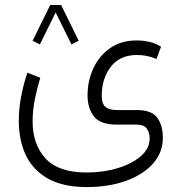

<svg xmlns="http://www.w3.org/2000/svg" viewBox="-20 -507 731 773"><path d="M296.9 -342.8 267.6 -328.1 204.1 -457 140.6 -328.1 111.3 -342.8 182.1 -486.8H226.1ZM329.1 246.1Q233.9 246.1 173.3 212.2Q112.8 178.2 84.2 118.2Q55.7 58.1 55.7 -21Q55.7 -67.9 64.9 -117.4Q74.2 -167 90.3 -214.4L142.1 -193.8Q128.9 -150.9 120.1 -106.2Q111.3 -61.5 111.3 -18.1Q111.3 74.2 163.3 130.9Q215.3 187.5 329.1 187.5Q395.5 187.5 453.1 170.2Q510.7 152.8 546.6 122.1Q582.5 91.3 582.5 50.3Q582.5 27.8 571.3 11.2Q560.1 -5.4 528.3 -5.4H449.2Q383.3 -5.4 357.9 -38.6Q332.5 -71.8 332.5 -122.6Q332.5 -181.6 356 -232.2Q379.4 -282.7 423.6 -313.5Q467.8 -344.2 530.8 -344.2Q555.7 -344.2 580.8 -338.6Q606 -333 628.4 -318.8L609.9 -269.5Q573.2 -285.6 531.2 -285.6Q462.4 -285.6 426 -238Q389.6 -190.4 389.6 -122.1Q389.6 -89.4 404.5 -76.7Q419.4 -64 450.2 -64H530.8Q590.3 -64 613 -33.2Q635.7 -2.4 635.7 48.3Q635.7 106.4 596.4 151.1Q557.1 195.8 487.8 220.9Q418.5 246.1 329.1 246.1Z"/></svg>

Font: Vazirmatn UI NL ExtraLight
Style: Regular
Weight: 200
Designer: Saber Rastikerdar
Foundry: Saber Rastikerdar
Version: Version 33.003